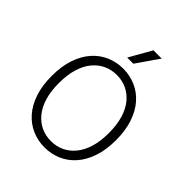

<svg xmlns="http://www.w3.org/2000/svg" viewBox="-250 -1061 1216 1216"><g transform="rotate(45 358.0 -453.5)"><path d="M70 -345Q70 -432 92.5 -498Q115 -564 154.5 -608.5Q194 -653 246.5 -675.5Q299 -698 358 -698Q417 -698 469.5 -675.5Q522 -653 561.5 -608.5Q601 -564 623.5 -498Q646 -432 646 -345Q646 -258 623.5 -192Q601 -126 561.5 -81.5Q522 -37 469.5 -14.5Q417 8 358 8Q299 8 246.5 -14.5Q194 -37 154.5 -81.5Q115 -126 92.5 -192Q70 -258 70 -345ZM134 -345Q134 -271 151 -215.5Q168 -160 199 -123Q230 -86 270.5 -67.5Q311 -49 358 -49Q405 -49 445.5 -67.5Q486 -86 517 -123Q548 -160 565 -215.5Q582 -271 582 -345Q582 -419 565 -474.5Q548 -530 517 -567Q486 -604 445.5 -622.5Q405 -641 358 -641Q311 -641 270.5 -622.5Q230 -604 199 -567Q168 -530 151 -474.5Q134 -419 134 -345ZM326 -765 411 -915H485L381 -765Z"/></g></svg>

Font: Radio Canada Light
Style: Regular
Weight: 300
Designer: Charles Daoud, Etienne Aubert Bonn, Alexandre Saumier Demers, Jacques Le Bailly
Foundry: Radio-Canada
Version: Version 2.104;gftools[0.9.28.dev5+ged2979d]